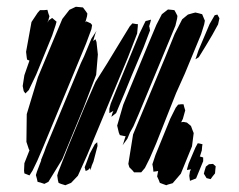

<svg xmlns="http://www.w3.org/2000/svg" viewBox="-20 -548 706 567"><path d="M234 -419 108 -115 90 -73 76 -44 67 -30 57 -34 52 -36 51 -44 52 -66 67 -104 65 -108 58 -129 59 -211 92 -320 140 -435 164 -492 185 -519 204 -528 215 -527 225 -526 234 -514 238 -508 237 -500 232 -482 235 -485 248 -479 252 -474 250 -462ZM498 -472 390 -212 374 -175 364 -157 356 -138 342 -119 344 -124 348 -137 351 -146H348L334 -149L331 -156L326 -177L344 -239L418 -418L442 -475L458 -506L476 -520L487 -519L495 -518L499 -511L504 -501L503 -493ZM134 -443 105 -372 87 -328 65 -282 55 -272 50 -279 47 -294 52 -326 67 -369 60 -372 59 -378 57 -395 73 -483 91 -510 98 -518H109L120 -519L123 -508L126 -500L123 -489L120 -481L124 -488L134 -495L147 -484L144 -473ZM574 -447 526 -331 500 -273 441 -124 422 -80 408 -52 397 -39H381H376L371 -45L362 -54L359 -64L373 -151L468 -379L496 -448L518 -491L535 -505L549 -509L557 -511L566 -509L577 -506L582 -494L585 -487L583 -476ZM607 -445 588 -413 567 -379 557 -373 559 -378 566 -399 599 -477 614 -503 622 -505 628 -494 624 -476ZM404 -408 369 -325 347 -271 330 -231 323 -214 309 -203 311 -211 315 -221 314 -220 303 -214V-227L307 -242L322 -279L392 -449L405 -476L410 -486L415 -487L426 -490L424 -482L420 -469L421 -470L423 -458ZM327 -411 363 -470 371 -479 382 -477H387V-471L385 -449L358 -379L237 -89L210 -29L190 -8L173 -1L160 -5L153 -8L151 -16L149 -30L152 -40L181 -114L231 -235L262 -306L296 -360ZM269 -387 264 -327 226 -228 164 -78 123 -11 111 -5 99 -9 91 -11 89 -20 86 -31 89 -41 102 -75H101L107 -90L111 -100L116 -114L219 -362L228 -381L250 -434L265 -457L262 -450L256 -430L255 -427L262 -432L265 -424ZM520 -197 515 -187 522 -188 532 -186 544 -176 548 -165 552 -155 547 -116 514 -35 490 -7 476 -3 471 -1 460 -5 452 -8 449 -16 444 -27 447 -43 441 -42 433 -41 432 -52 430 -63 439 -90 483 -198 499 -230 506 -239 514 -240H522L524 -232L527 -222ZM256 -71 251 -59 247 -45 246 -52 240 -46 233 -43 230 -54 234 -64 245 -94 260 -122 267 -128 268 -117ZM559 -21 541 -14 539 -29 541 -42 544 -48 532 -46 533 -51 537 -65 557 -112 564 -125 570 -124 578 -122 577 -116 576 -104 571 -88 570 -86 580 -83V-72ZM590 -22 582 -35 584 -43 588 -56 597 -63 609 -64 617 -57 616 -48 615 -36 607 -26 602 -19Z"/></svg>

Font: Rubik Marker Hatch
Style: Regular
Weight: 400
Designer: Hubert and Fischer, NaN
Foundry: Hubert & Fischer, NaN
Version: Version 2.200